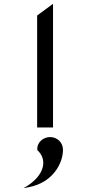

<svg xmlns="http://www.w3.org/2000/svg" viewBox="-20 -666 469 1003"><path d="M242 50C206 50 172 78 175 116V118L177 120C224 166 210 226 164 272C153 283 140 294 126 303L103 317L129 312C255 289 309 188 309 116C309 79 279 50 242 50ZM257 0V-646L174 -585V0Z"/></svg>

Font: Charger Monospace
Style: Regular
Weight: 400
Designer: Jasper
Foundry: Cannot Into Space Fonts
Version: Version 0.980